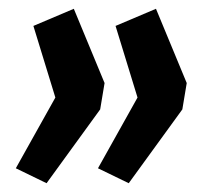

<svg xmlns="http://www.w3.org/2000/svg" viewBox="-20 -489 485 437"><path d="M86 -72 16 -106 106 -267 56 -430 148 -469 218 -300 208 -240ZM273 -72 203 -106 293 -267 243 -430 335 -469 405 -300 395 -240Z"/></svg>

Font: Nunito Sans 7pt Condensed
Style: Bold Italic
Weight: 700
Width: 3
Italic angle: -9°
Designer: Vernon Adams
Foundry: Vernon Adams
Version: Version 3.101;gftools[0.9.27]